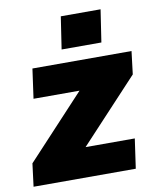

<svg xmlns="http://www.w3.org/2000/svg" viewBox="-92 -787 696 851"><g transform="rotate(-10 256.0 -361.5)"><path d="M-10 0 3 -103 264.5 -384H57.5L76 -517H522L509.5 -414L247.5 -133H469L450 0ZM218 -577.5 240 -723H419L397 -577.5Z"/></g></svg>

Font: Public Sans Black
Style: Italic
Weight: 900
Italic angle: -8°
Designer: The Public Sans project authors (U.S. Web Design System). Libre Franklin designed by Pablo Impallari and Rodrigo Fuenzal
Version: Version 1.007; ttfautohint (v1.8.1) -l 8 -r 50 -G 200 -x 14 